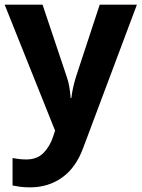

<svg xmlns="http://www.w3.org/2000/svg" viewBox="-20 -566 609 826"><path d="M0 -546H163L266 -239Q274 -217 278 -193.5Q282 -170 284 -144H287Q290 -170 295.5 -193.5Q301 -217 308 -239L409 -546H569L338 70Q307 155 247.5 197.5Q188 240 110 240Q85 240 66.5 237.5Q48 235 34 232V114Q45 116 60.5 118Q76 120 93 120Q140 120 167.5 91.5Q195 63 208 23L217 -4Z"/></svg>

Font: Noto Sans Bamum
Style: Regular
Weight: 400
Designer: Monotype Design Team
Foundry: Monotype Imaging Inc.
Version: Version 2.001